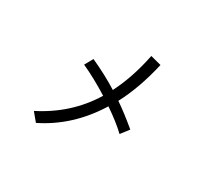

<svg xmlns="http://www.w3.org/2000/svg" viewBox="-135 -948 1270 1159"><g transform="rotate(30 500.0 -368.0)"><path d="M294.9 -468.8Q302.7 -483.4 327.1 -526.4Q434.6 -477.5 521.5 -422.9Q586.9 -551.8 620.1 -716.8Q645.5 -710 695.3 -697.3Q653.3 -514.6 583 -382.8Q644.5 -341.8 732.4 -268.6Q717.8 -250 689.5 -212.9Q636.7 -263.7 547.9 -324.2Q420.9 -118.2 218.8 -18.6Q203.1 -37.1 171.9 -75.2Q375 -177.7 488.3 -363.3Q385.7 -427.7 294.9 -468.8Z"/></g></svg>

Font: Gothic A1
Style: Regular
Weight: 400
Designer: HanYang I&C Co.,Ltd.
Version: Version 2.50